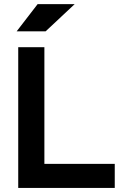

<svg xmlns="http://www.w3.org/2000/svg" viewBox="-20 -926 626 946"><path d="M69.8 0V-693.4H198.7V0ZM69.8 0V-118.7H545.4V0ZM62 -771.5 165.5 -905.8H348.1L204.6 -771.5Z"/></svg>

Font: Cascadia Mono PL
Style: Regular
Weight: 400
Monospace: yes
Designer: Aaron Bell
Foundry: Saja Typeworks
Version: Version 2102.003